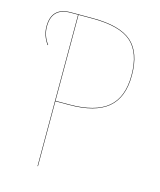

<svg xmlns="http://www.w3.org/2000/svg" viewBox="-104 -756 692 831"><g transform="rotate(15 242.0 -340.0)"><path d="M208 -680.2Q330.6 -680.2 383.3 -633.5Q436 -586.9 436 -484.9Q436 -384.8 379.6 -337.9Q323.2 -291 206.1 -291H145V0H143.1V-678.2H109.9Q25.9 -678.2 25.9 -594.2Q25.9 -553.2 51.8 -518.1L49.8 -517.1Q23.9 -553.2 23.9 -594.2Q23.9 -680.2 109.9 -680.2ZM206.1 -293Q322.3 -293 378.2 -339.1Q434.1 -385.3 434.1 -484.9Q434.1 -585.9 382.1 -632.1Q330.1 -678.2 208 -678.2H145V-293Z"/></g></svg>

Font: Fira Sans Compressed Two
Style: Regular
Weight: 100
Width: 1
Designer: Carrois Corporate & Edenspiekermann AG
Foundry: Carrois Corporate GbR & Edenspiekermann AG
Version: Version 4.203;PS 004.203;hotconv 1.0.88;makeotf.lib2.5.64775